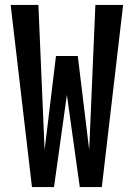

<svg xmlns="http://www.w3.org/2000/svg" viewBox="-20 -755 540 775"><path d="M109 0 23 -735H135L160 -150L206 -529H294L340 -150L365 -735H477L391 0H302L250 -372L198 0Z"/></svg>

Font: Iosevka SS18
Style: Bold
Weight: 700
Monospace: yes
Designer: Belleve Invis
Foundry: Belleve Invis
Version: Version 25.1.1; ttfautohint (v1.8.4)